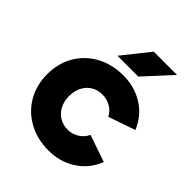

<svg xmlns="http://www.w3.org/2000/svg" viewBox="-202 -826 956 956"><g transform="rotate(45 276.5 -347.5)"><path d="M27 -252.6Q27 -329.1 61.9 -389.2Q96.8 -449.2 159.1 -482.9Q221.3 -516.6 300.4 -516.6Q379.4 -516.6 442 -477.3Q504.6 -438 534.2 -366.4L392.2 -317.4Q379.4 -344 352.3 -359.8Q325.2 -375.6 293 -375.6Q260.2 -375.6 234.7 -359.8Q209.2 -344 195.1 -316.1Q181 -288.2 181 -252.3Q181 -217 195.4 -188.6Q209.9 -160.3 235.8 -144.6Q261.8 -129 294.8 -129Q326.8 -129 353.5 -145.9Q380.2 -162.8 393.6 -191.4L535.8 -142.4Q507.2 -69.6 444 -28.8Q380.8 12 301.6 12Q222.4 12 159.8 -21.7Q97.2 -55.4 62.1 -115.9Q27 -176.4 27 -252.6ZM323 -707H487L356.4 -564.8H209.6Z"/></g></svg>

Font: 寒蝉端黑体 Light
Style: Regular
Weight: 300
Designer: ChillDuanSans {Warren2060}; 
Source Han Sans {Ryoko NISHIZUKA 西塚涼子 (kana, bopomofo & ideographs); Paul D. Hunt (Latin, G
Foundry: ChillType&Adobe
Version: Version 1.300;Glyphs 3.3 (3306)